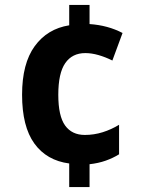

<svg xmlns="http://www.w3.org/2000/svg" viewBox="-20 -744 580 774"><path d="M341 -647Q415 -642 474 -611L433 -500Q405 -514 377 -522Q349 -530 324 -530Q271 -530 243 -489.5Q215 -449 215 -362Q215 -276 242.5 -238Q270 -200 322 -200Q359 -200 394 -211Q429 -222 460 -241V-122Q436 -107 406.5 -96.5Q377 -86 341 -82V10H259V-85Q168 -97 118.5 -165.5Q69 -234 69 -362Q69 -488 120 -558Q171 -628 259 -642V-724H341Z"/></svg>

Font: Noto Sans Lao SemiCondensed
Style: Bold
Weight: 700
Width: 4
Designer: Monotype Design Team
Foundry: Monotype Imaging Inc.
Version: Version 2.003; ttfautohint (v1.8.4.7-5d5b)